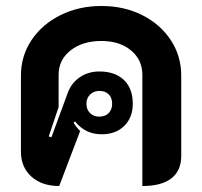

<svg xmlns="http://www.w3.org/2000/svg" viewBox="-20 -613 676 642"><path d="M50 -106V-360Q50 -426 85.5 -479Q121 -532 182.5 -562.5Q244 -593 319 -593Q395 -593 455.5 -562.5Q516 -532 551 -479Q586 -426 586 -360V-92Q586 -42 553 -16.5Q520 9 456 9V-363Q456 -413 418 -444.5Q380 -476 319 -476Q256 -476 216 -444.5Q176 -413 176 -363V-255L143 -157L152 -154L206 -301Q218 -335 246.5 -354.5Q275 -374 312 -374Q365 -374 394.5 -345.5Q424 -317 424 -266Q424 -220 395.5 -192Q367 -164 320 -164Q265 -164 231 -207L226 -203Q233 -190 248 -175L178 9Q120 9 85 -22.5Q50 -54 50 -106ZM355 -266Q355 -286 343.5 -297.5Q332 -309 312 -309Q294 -309 281.5 -297Q269 -285 269 -266Q269 -247 281 -235Q293 -223 312 -223Q332 -223 343.5 -235Q355 -247 355 -266Z"/></svg>

Font: K2D ExtraBold
Style: Regular
Weight: 800
Designer: Katatrad Aksorn Co.,Ltd.
Foundry: Cadson Demak Co.,Ltd.
Version: Version 1.000; ttfautohint (v1.6)